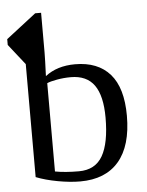

<svg xmlns="http://www.w3.org/2000/svg" viewBox="-51 -736 603 788"><g transform="rotate(-5 250.0 -342.0)"><path d="M374 -242.2Q374 -332 342.8 -376Q311.5 -419.9 246.1 -419.9Q217.3 -419.9 189 -414.8Q160.6 -409.7 147.9 -403.8V-40Q189 -32.2 246.1 -32.2Q313.5 -32.2 343.8 -85Q374 -137.7 374 -242.2ZM66.9 -489.3 0 -574.2V-598.1L123.5 -693.8H147.9V-529.8Q147.9 -503.4 145 -433.1Q193.8 -471.2 268.1 -471.2Q361.8 -471.2 411.9 -414.3Q461.9 -357.4 461.9 -242.2Q461.9 -118.7 407 -54.4Q352.1 9.8 248 9.8Q206.1 9.8 155.5 0.5Q105 -8.8 66.9 -23.9Z"/></g></svg>

Font: Tinos
Style: Regular
Weight: 400
Designer: Steve Matteson
Foundry: Monotype Imaging Inc.
Version: Version 1.23